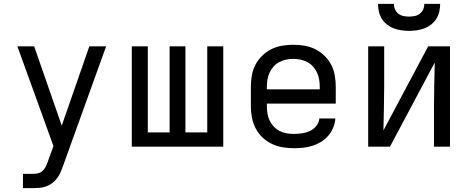

<svg xmlns="http://www.w3.org/2000/svg" viewBox="-20 -760 2440 995"><path d="M99 215V141H148Q163 141 177 138Q191 135 201.5 125Q212 115 218 102Q224 89 229 75Q229 74 229 74Q229 74 229 74L257 -3L158 -277L70 -520H157L300 -109L443 -520H530L307 99Q301 116 294 132.5Q287 149 276 163.5Q265 178 250.5 189Q236 200 219 206Q202 212 184 213.5Q166 215 148 215Z M663 0V-520H746V-74H859V-520H941V-74H1054V-520H1137V0Z M1502 8Q1473 8 1443.5 3Q1414 -2 1387.5 -15Q1361 -28 1339.5 -48.5Q1318 -69 1304.5 -95.5Q1291 -122 1285.5 -151Q1280 -180 1280 -210V-310Q1280 -339 1285 -368.5Q1290 -398 1303.5 -424Q1317 -450 1338.5 -471Q1360 -492 1386 -505Q1412 -518 1441.5 -523Q1471 -528 1500 -528Q1529 -528 1558.5 -523Q1588 -518 1614 -505Q1640 -492 1661.5 -471Q1683 -450 1696.5 -424Q1710 -398 1715 -368.5Q1720 -339 1720 -310V-223H1363V-210Q1363 -191 1366 -172Q1369 -153 1377 -136Q1385 -119 1398.5 -104.5Q1412 -90 1428.5 -81.5Q1445 -73 1464 -69.5Q1483 -66 1502 -66Q1524 -66 1545 -69Q1566 -72 1585.5 -81Q1605 -90 1619 -107Q1633 -124 1635 -146H1718Q1716 -121 1706.5 -98Q1697 -75 1681 -56.5Q1665 -38 1644 -25Q1623 -12 1599.5 -4.5Q1576 3 1551.5 5.5Q1527 8 1502 8ZM1363 -297H1637V-310Q1637 -329 1634 -347.5Q1631 -366 1623 -383.5Q1615 -401 1602.5 -415Q1590 -429 1573 -438Q1556 -447 1537.5 -451Q1519 -455 1500 -455Q1481 -455 1462.5 -451Q1444 -447 1427 -438Q1410 -429 1397.5 -415Q1385 -401 1377 -383.5Q1369 -366 1366 -347.5Q1363 -329 1363 -310Z M1888 0V-520H1971V-312Q1971 -255 1969.5 -198Q1968 -141 1967 -84L2199 -520H2312V0H2229V-208Q2229 -265 2230.5 -322Q2232 -379 2233 -436L2001 0ZM2100 -600Q2080 -600 2059.5 -603Q2039 -606 2020.5 -613Q2002 -620 1985.5 -633Q1969 -646 1958.5 -663Q1948 -680 1943.5 -700Q1939 -720 1939 -740H2021Q2021 -725 2027 -711.5Q2033 -698 2044.5 -689Q2056 -680 2070.5 -677Q2085 -674 2100 -674Q2115 -674 2129.5 -677Q2144 -680 2155.5 -689Q2167 -698 2173 -711.5Q2179 -725 2179 -740H2261Q2261 -720 2256.5 -700Q2252 -680 2241.5 -663Q2231 -646 2214.5 -633Q2198 -620 2179.5 -613Q2161 -606 2140.5 -603Q2120 -600 2100 -600Z"/></svg>

Font: Iosevka Meiseki Sans
Style: Regular
Weight: 400
Monospace: yes
Designer: Belleve Invis
Foundry: Belleve Invis
Version: Version 11.2.6; ttfautohint (v1.8.4)